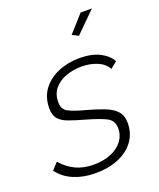

<svg xmlns="http://www.w3.org/2000/svg" viewBox="-155 -815 754 910"><g transform="rotate(-20 222.0 -360.0)"><path d="M169 10Q110 10 61.5 -10Q13 -30 -17 -70L14 -104Q47 -67 86 -49Q125 -31 174 -31Q223 -31 260.5 -46Q298 -61 320 -89Q342 -117 342 -154Q342 -194 307 -211Q272 -228 207 -246Q161 -259 129.5 -270.5Q98 -282 82.5 -301Q67 -320 67 -353Q67 -410 96.5 -449Q126 -488 175 -508.5Q224 -529 283 -529Q343 -529 383.5 -508.5Q424 -488 441 -456L408 -429Q391 -459 356 -473.5Q321 -488 277 -488Q237 -488 200 -475Q163 -462 140 -435Q117 -408 117 -366Q117 -331 143.5 -316.5Q170 -302 228 -287Q279 -273 316 -258.5Q353 -244 373 -222Q393 -200 393 -162Q393 -110 364.5 -71Q336 -32 285.5 -11Q235 10 169 10ZM317 -629 286 -645 362 -730H419Z"/></g></svg>

Font: Raleway Thin Light
Style: Italic
Weight: 300
Italic angle: -12°
Version: Version 4.026